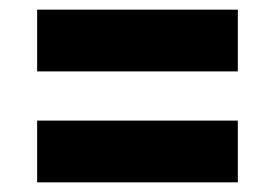

<svg xmlns="http://www.w3.org/2000/svg" viewBox="-20 -511 570 398"><path d="M57 -261H473V-133H57ZM57 -491H473V-363H57Z"/></svg>

Font: Changa
Style: Bold
Weight: 700
Designer: Eduardo Rodriguez Tunni
Foundry: Eduardo Rodriguez Tunni
Version: Version 3.002; ttfautohint (v1.8.2)